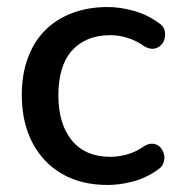

<svg xmlns="http://www.w3.org/2000/svg" viewBox="-20 -517 507 546"><path d="M286 9Q211 9 156.5 -22.5Q102 -54 72 -111.5Q42 -169 42 -247Q42 -305 59 -351.5Q76 -398 107.5 -430Q139 -462 184.5 -479.5Q230 -497 286 -497Q321 -497 359.5 -486.5Q398 -476 431 -452Q444 -444 447.5 -432.5Q451 -421 448.5 -409Q446 -397 437.5 -388.5Q429 -380 417 -378.5Q405 -377 391 -385Q367 -402 342 -409.5Q317 -417 294 -417Q258 -417 230.5 -405.5Q203 -394 184 -372.5Q165 -351 155.5 -319Q146 -287 146 -246Q146 -164 184.5 -117.5Q223 -71 294 -71Q317 -71 342 -78Q367 -85 391 -102Q405 -110 417 -108Q429 -106 436.5 -97.5Q444 -89 446.5 -77.5Q449 -66 445 -54Q441 -42 428 -34Q396 -11 358.5 -1Q321 9 286 9Z"/></svg>

Font: Nunito ExtraLight SemiBold
Style: Regular
Weight: 600
Version: Version 3.602